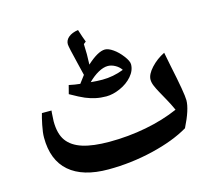

<svg xmlns="http://www.w3.org/2000/svg" viewBox="-107 -867 1134 1018"><g transform="rotate(-15 460.5 -358.0)"><path d="M367.7 20Q227.5 20 154.1 -43.7Q80.6 -107.4 80.6 -231Q80.6 -258.8 88.9 -299.1Q97.2 -339.4 103.5 -359.9H156.2L154.8 -347.2L152.3 -301.8Q152.3 -232.4 180.2 -194.1Q208 -155.8 264.9 -137.9Q321.8 -120.1 410.6 -120.1Q514.6 -120.1 613 -139.2Q711.4 -158.2 792.5 -193.8Q776.9 -228.5 761.2 -256.3Q745.6 -284.2 733.2 -306.9Q720.7 -329.6 713.1 -347.9Q705.6 -366.2 705.6 -381.8Q705.6 -410.6 737.5 -445.3Q769.5 -480 812.5 -501L827.6 -424.3Q861.3 -265.1 861.3 -228Q861.3 -177.7 815.4 -85.9Q734.9 -38.1 613.5 -9Q492.2 20 367.7 20ZM279.3 -466.8Q312.5 -459.5 340.3 -457L371.1 -498L355.5 -562.5Q330.6 -662.6 330.6 -676.8Q330.6 -699.2 349.4 -714.8Q368.2 -730.5 402.3 -735.8Q416.5 -690.4 426.3 -666L413.1 -655.8L414.6 -599.6L413.1 -543Q474.6 -599.1 513.2 -599.1Q531.7 -599.1 557.1 -581.5Q582.5 -564 604.7 -534.7Q627 -505.4 627 -487.8Q627 -453.6 600.6 -423.1Q574.2 -392.6 533.7 -374.8Q493.2 -356.9 457 -356.9Q426.3 -356.9 398.4 -363Q370.6 -369.1 344.7 -379.9Q318.8 -390.6 267.1 -419.9ZM504.9 -510.7Q481 -510.7 452.4 -494.9Q423.8 -479 396 -451.2Q430.2 -447.8 460 -447.8Q518.6 -447.8 577.1 -470.2Q565.4 -488.3 544.9 -499.5Q524.4 -510.7 504.9 -510.7Z"/></g></svg>

Font: Droid Arabic Naskh
Style: Bold
Weight: 700
Designer: Pascal Zoghbi
Foundry: Ascender Corporation
Version: Version 1.00